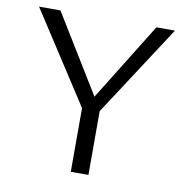

<svg xmlns="http://www.w3.org/2000/svg" viewBox="-75 -731 783 804"><g transform="rotate(10 316.0 -329.0)"><path d="M278 -271 27 -658H118L321 -327L526 -658H605L353 -271V0H278Z"/></g></svg>

Font: LXGW Bright GB
Style: Regular
Weight: 400
Designer: Christian Thalmann (Catharsis Fonts)
Foundry: LXGW / Christian Thalmann (Catharsis Fonts) / Fontworks Inc.
Version: Version 5.510